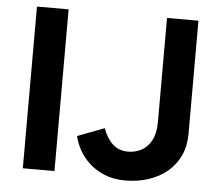

<svg xmlns="http://www.w3.org/2000/svg" viewBox="-51 -757 943 828"><g transform="rotate(5 420.5 -343.0)"><path d="M76 0V-700H213V0ZM520 14Q469 14 429.5 -2.5Q390 -19 362.5 -45Q335 -71 319 -101Q303 -131 297 -159L413 -203Q429 -159 455.5 -135Q482 -111 522 -111Q552 -111 579 -125Q606 -139 622.5 -170Q639 -201 639 -250V-700H775V-210Q775 -158 756 -116.5Q737 -75 702.5 -46Q668 -17 621.5 -1.5Q575 14 520 14Z"/></g></svg>

Font: Figtree
Style: Bold
Weight: 700
Designer: Erik Kennedy
Foundry: Erik Kennedy
Version: Version 2.001;gftools[0.9.30]